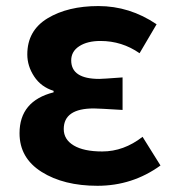

<svg xmlns="http://www.w3.org/2000/svg" viewBox="-20 -594 567 628"><path d="M298.8 13.7Q188.5 13.7 116.2 -31.7Q43.9 -77.1 43.9 -158.2Q43.9 -263.7 155.3 -292V-296.9Q114.3 -309.6 91.8 -343.8Q69.3 -377.9 69.3 -416Q69.3 -494.1 135.7 -534.2Q202.1 -574.2 301.8 -574.2Q404.3 -574.2 492.2 -514.6L436.5 -419.9Q378.9 -460 308.6 -460Q265.6 -460 239.3 -442.9Q212.9 -425.8 212.9 -396.5Q212.9 -335.9 304.7 -335.9Q314.5 -335.9 380.9 -340.8V-234.4Q300.8 -239.3 287.1 -239.3Q188.5 -239.3 188.5 -171.9Q188.5 -137.7 221.2 -118.2Q253.9 -98.6 314.5 -98.6Q384.8 -98.6 446.3 -146.5L504.9 -52.7Q413.1 13.7 298.8 13.7Z"/></svg>

Font: Bpmf Zihi Sans Bold
Style: Bold
Weight: 700
Foundry: But Ko
Version: Version 1.320